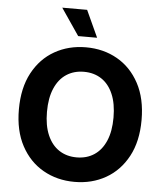

<svg xmlns="http://www.w3.org/2000/svg" viewBox="-62 -998 906 1062"><g transform="rotate(5 391.0 -467.0)"><path d="M391 9.8Q294.4 9.8 217.1 -34.2Q139.8 -78.1 95 -161.6Q50.2 -245 50.2 -363.3Q50.2 -482.3 95 -566Q139.8 -649.7 217.1 -693.5Q294.4 -737.3 391 -737.3Q487.8 -737.3 564.7 -693.5Q641.7 -649.7 686.6 -566Q731.4 -482.3 731.4 -363.3Q731.4 -244.7 686.6 -161.3Q641.7 -77.8 564.7 -34Q487.8 9.8 391 9.8ZM391 -126.2Q447 -126.2 488.4 -153.5Q529.9 -180.8 552.7 -233.7Q575.6 -286.6 575.6 -363.3Q575.6 -440.4 552.7 -493.6Q529.9 -546.8 488.4 -574.1Q447 -601.4 391 -601.4Q335.4 -601.4 293.8 -574.1Q252.2 -546.8 229.2 -493.6Q206.1 -440.4 206.1 -363.3Q206.1 -286.6 229.2 -233.7Q252.2 -180.8 293.8 -153.5Q335.4 -126.2 391 -126.2ZM341.6 -795.3 240.2 -944.3H378.3L446.7 -795.3Z"/></g></svg>

Font: GitLab Sans
Style: Regular
Weight: 400
Designer: Rasmus Andersson
Foundry: Modifications by GitLab B.V., manufactured by rsms
Version: Version 4.000;git-c8fb6b7